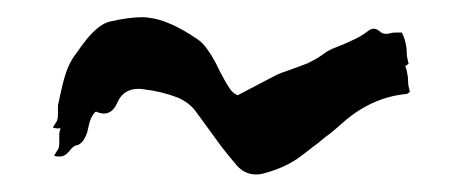

<svg xmlns="http://www.w3.org/2000/svg" viewBox="-20 -467 535 220"><path d="M49.3 -320.3Q47.9 -319.8 46.4 -319.8Q43.5 -319.8 40.5 -320.8L43.5 -325.7Q45.4 -328.1 45.9 -330.6Q46.4 -332.5 46.4 -336.4V-346.2L49.8 -361.8Q51.8 -371.1 53.7 -377.4Q58.6 -395 67.4 -405.8L73.2 -414.1L79.6 -422.4Q94.2 -439.9 106.4 -442.4Q127.9 -447.3 143.1 -447.3Q146.5 -447.3 149.9 -446.8Q173.8 -444.3 206.5 -421.9Q212.4 -418 217.8 -410.2L222.7 -402.8L227.1 -395L232.4 -384.3L238.3 -373.5L241.2 -368.7L244.1 -364.3Q248 -359.4 252.4 -357.9L295.4 -380.4Q302.2 -383.8 311.5 -386.7L322.3 -390.6L332.5 -394.5Q343.8 -399.9 352.1 -406.2Q356.9 -409.7 363.3 -412.1L373 -416L382.8 -420.4Q394 -425.3 401.9 -431.6Q405.3 -434.1 408.2 -434.1Q411.6 -434.1 415 -431.2Q418 -428.2 422.4 -428.2Q424.3 -428.2 426.3 -428.7Q429.2 -429.7 433.1 -429.7H440.4Q444.3 -422.9 445.8 -411.6L446.3 -402.3Q447.3 -397.5 448.2 -394Q445.3 -391.6 444.8 -391.6H444.3Q446.3 -386.2 447.3 -379.4L447.8 -370.1Q448.7 -365.2 449.7 -361.8Q446.8 -359.4 446.3 -359.4Q408.7 -356 377 -330.1L365.2 -319.8Q357.9 -313.5 353 -310.1L345.2 -303.7L336.9 -297.4Q327.1 -289.6 320.8 -285.2Q305.7 -274.9 284.7 -269Q278.8 -267.1 273.4 -267.1Q260.3 -267.1 251 -277.8Q242.2 -288.1 233.9 -298.8L203.6 -340.3Q196.3 -349.6 184.1 -355Q165.5 -362.3 144.5 -364.7Q141.6 -365.2 138.7 -365.2Q121.1 -365.2 114.3 -349.1Q108.9 -336.9 99.1 -336.9Q95.2 -336.9 90.8 -338.9H89.8L88.9 -338.4Q85.4 -335 83 -328.1L81.5 -322.3L80.1 -315.9Q75.2 -301.3 66.9 -300.3Q64.9 -299.8 62.5 -297.4Q61 -295.9 58.6 -293Q54.2 -287.6 47.9 -287.6Q44.9 -287.6 42 -288.6L44.9 -293.5Q46.9 -295.9 47.4 -298.3Q47.9 -300.3 47.9 -304.2V-314Z"/></svg>

Font: Kurland
Style: Regular
Weight: 400
Designer: GGBot
Version: 0.22